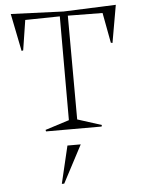

<svg xmlns="http://www.w3.org/2000/svg" viewBox="-59 -657 721 977"><g transform="rotate(-5 301.5 -169.0)"><path d="M33.2 -610.8 301.8 -600.1 569.8 -610.8 536.1 -418.9 527.8 -420.9 499 -575.2 321.8 -577.1 323.2 -46.9 445.8 -7.8 443.8 0H160.2L158.2 -7.8L280.8 -46.9V-577.1L104 -574.2L80.1 -420.9L71.8 -418.9ZM216.8 272.9 262.2 81.1H330.1L229 272.9Z"/></g></svg>

Font: Halibut Thin
Style: Regular
Weight: 250
Designer: Matteo Maggi
Foundry: Collletttivo
Version: Version 3.080 | FøM Fix